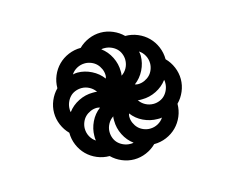

<svg xmlns="http://www.w3.org/2000/svg" viewBox="-67 -640 735 600"><g transform="rotate(-15 300.0 -340.0)"><path d="M300 -185Q303 -185 305.5 -185Q308 -185 311 -186Q292 -200 281 -222Q270 -244 270 -268Q270 -271 270 -274.5Q270 -278 271 -282Q260 -275 253.5 -263Q247 -251 247 -238Q247 -227 251 -217Q255 -207 262.5 -200Q270 -193 280 -189Q290 -185 300 -185ZM279 -402Q280 -404 280.5 -407Q281 -410 281 -412Q281 -423 276.5 -433Q272 -443 265 -450Q258 -457 248 -461Q238 -465 228 -465Q214 -465 202 -458.5Q190 -452 183 -441Q187 -442 190.5 -442.5Q194 -443 198 -443Q221 -443 243 -432Q265 -421 279 -402ZM329 -398Q340 -405 346.5 -417Q353 -429 353 -443Q353 -453 349 -463Q345 -473 337.5 -480Q330 -487 320 -491Q310 -495 300 -495Q297 -495 294.5 -495Q292 -495 289 -494Q308 -480 319 -458Q330 -436 330 -412Q330 -409 330 -405.5Q330 -402 329 -398ZM403 -287Q413 -287 423 -291Q433 -295 440 -302.5Q447 -310 451 -320Q455 -330 455 -340Q455 -343 455 -345.5Q455 -348 454 -351Q440 -332 418 -321Q396 -310 372 -310Q369 -310 365.5 -310Q362 -310 358 -311Q365 -300 377 -293.5Q389 -287 403 -287ZM199 -223Q198 -227 198 -230.5Q198 -234 198 -238Q198 -261 208.5 -283Q219 -305 238 -319Q236 -320 233 -320.5Q230 -321 228 -321Q217 -321 207 -316.5Q197 -312 190 -305Q183 -298 179 -288Q175 -278 175 -268Q175 -254 181.5 -242Q188 -230 199 -223ZM372 -215Q386 -215 398 -221.5Q410 -228 417 -239Q413 -238 409.5 -238Q406 -238 403 -238Q379 -238 357 -248.5Q335 -259 321 -278Q320 -276 319.5 -273Q319 -270 319 -268Q319 -257 323.5 -247Q328 -237 335 -230Q342 -223 352 -219Q362 -215 372 -215ZM372 -359Q383 -359 393 -363.5Q403 -368 410 -375Q417 -382 421 -392Q425 -402 425 -412Q425 -426 418.5 -438Q412 -450 401 -457Q402 -453 402.5 -449.5Q403 -446 403 -443Q403 -419 392 -397Q381 -375 362 -361Q364 -360 367 -359.5Q370 -359 372 -359ZM146 -329Q160 -348 182 -359Q204 -370 228 -370Q231 -370 234.5 -370Q238 -370 242 -369Q235 -380 223 -386.5Q211 -393 198 -393Q187 -393 177 -389Q167 -385 160 -377.5Q153 -370 149 -360Q145 -350 145 -340Q145 -337 145 -334.5Q145 -332 146 -329ZM300 -135Q280 -135 261 -143Q242 -151 228 -165Q207 -165 188 -173Q169 -181 155 -195Q141 -209 133 -228Q125 -247 125 -268Q111 -282 103 -301Q95 -320 95 -340Q95 -360 103 -379Q111 -398 125 -412Q125 -433 133 -452Q141 -471 155 -485Q169 -499 188 -507Q207 -515 228 -515Q242 -529 261 -537Q280 -545 300 -545Q320 -545 339 -537Q358 -529 372 -515Q393 -515 412 -507Q431 -499 445 -485Q459 -471 467 -452Q475 -433 475 -412Q489 -398 497 -379Q505 -360 505 -340Q505 -320 497 -301Q489 -282 475 -268Q475 -247 467 -228Q459 -209 445 -195Q431 -181 412 -173Q393 -165 372 -165Q358 -151 339 -143Q320 -135 300 -135Z"/></g></svg>

Font: Iosevka HT Extended
Style: Regular
Weight: 400
Width: 7
Monospace: yes
Designer: Belleve Invis
Foundry: Belleve Invis
Version: Version 32.3.0; ttfautohint (v1.8.4)